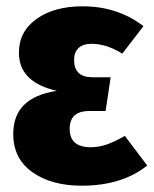

<svg xmlns="http://www.w3.org/2000/svg" viewBox="-20 -571 487 609"><path d="M435 -488 368 -401Q341 -417 318 -424.5Q295 -432 269 -432Q244 -432 229.5 -419Q215 -406 215 -381Q215 -326 273 -326H331L315 -219H266Q231 -219 216 -204.5Q201 -190 201 -162Q201 -104 268 -104Q293 -104 318 -112.5Q343 -121 376 -140L447 -46Q367 18 239 18Q143 18 82.5 -25Q22 -68 22 -146Q22 -204 56 -238Q90 -272 160 -283Q40 -310 40 -404Q40 -471 96 -511Q152 -551 242 -551Q353 -551 435 -488Z"/></svg>

Font: Fira Sans Condensed ExtraBold
Style: Regular
Weight: 800
Width: 3
Designer: Carrois Corporate & Edenspiekermann AG
Foundry: Carrois Corporate GbR & Edenspiekermann AG
Version: Version 4.203